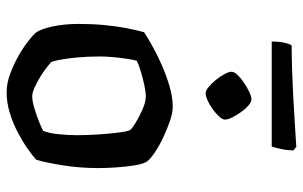

<svg xmlns="http://www.w3.org/2000/svg" viewBox="-187 -725 912 578"><g transform="rotate(90 269.0 -436.0)"><path d="M258 0Q231 0 202.5 -10.5Q174 -21 148.5 -35.5Q123 -50 104.5 -64.5Q86 -79 80 -86Q68 -100 60 -136.5Q52 -173 52 -218Q52 -258 55.5 -294.5Q59 -331 65 -362Q71 -393 77 -414Q91 -423 116.5 -437.5Q142 -452 173.5 -466Q205 -480 238.5 -490Q272 -500 302 -500Q320 -500 344.5 -491.5Q369 -483 394.5 -471Q420 -459 439 -446Q458 -433 465 -424Q473 -414 477.5 -387Q482 -360 484 -329.5Q486 -299 486 -277Q486 -222 478 -171Q470 -120 461 -89Q449 -78 427.5 -63Q406 -48 378.5 -33.5Q351 -19 320 -9.5Q289 0 258 0ZM270 -77Q284 -77 306 -83.5Q328 -90 347.5 -98Q367 -106 374 -110Q381 -127 384 -156.5Q387 -186 387 -212Q387 -245 384.5 -280Q382 -315 378.5 -341Q375 -367 371 -372Q368 -377 350 -388Q332 -399 309.5 -409Q287 -419 269 -419Q258 -419 236.5 -414.5Q215 -410 194 -403.5Q173 -397 163 -392Q160 -382 157 -362.5Q154 -343 152 -321Q150 -299 150 -280Q150 -244 153 -212.5Q156 -181 160 -160Q164 -139 167 -134Q170 -131 182 -121.5Q194 -112 210 -102Q226 -92 242.5 -84.5Q259 -77 270 -77ZM260 -599Q253 -599 242 -608Q231 -617 220.5 -630Q210 -643 203 -656Q196 -669 196 -677Q196 -685 205.5 -695Q215 -705 229 -714.5Q243 -724 257 -730.5Q271 -737 279 -737Q287 -737 297.5 -728Q308 -719 317.5 -705.5Q327 -692 333.5 -679Q340 -666 340 -657Q340 -650 331 -640Q322 -630 309 -620.5Q296 -611 282.5 -605Q269 -599 260 -599ZM105 -798Q105 -821 109 -837.5Q113 -854 117 -858Q149 -858 193.5 -859.5Q238 -861 284 -863.5Q330 -866 367 -868.5Q404 -871 422 -872L433 -863Q432 -841 428 -823.5Q424 -806 421 -798Z"/></g></svg>

Font: Texturina 12pt Medium
Style: Regular
Weight: 500
Designer: Guillermo Torres Carreño
Foundry: Omnibus-Type
Version: Version 1.002